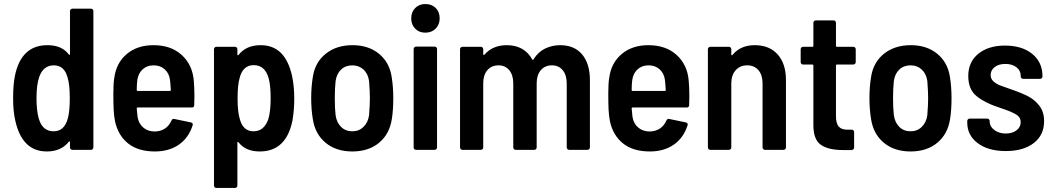

<svg xmlns="http://www.w3.org/2000/svg" viewBox="-20 -743 5226 952"><path d="M339 -700H431Q436 -700 439.5 -696.5Q443 -693 443 -688V-12Q443 -7 439.5 -3.5Q436 0 431 0H339Q334 0 330.5 -3.5Q327 -7 327 -12V-38Q327 -41 325 -42Q323 -43 321 -40Q283 8 212 8Q90 8 56 -144Q45 -190 45 -257Q45 -323 54 -367Q85 -519 215 -519Q287 -519 321 -473Q323 -470 325 -471Q327 -472 327 -475V-688Q327 -693 330.5 -696.5Q334 -700 339 -700ZM326 -256Q326 -324 315 -359Q299 -419 247 -419Q194 -419 174 -360Q161 -322 161 -256Q161 -195 172 -156Q190 -92 246 -92Q299 -92 316 -155Q326 -190 326 -256Z M944 -265 943 -222Q943 -210 931 -210H663Q658 -210 658 -205Q660 -177 662 -164Q667 -131 690 -111Q713 -91 748 -91Q778 -92 798.5 -106Q819 -120 830 -145Q835 -156 845 -153L927 -136Q939 -132 935 -121Q915 -59 866.5 -25.5Q818 8 748 8Q665 8 615 -32Q565 -72 550 -143Q545 -170 543.5 -200Q542 -230 542 -280Q542 -332 547 -359Q557 -432 609 -475.5Q661 -519 741 -519Q828 -519 881.5 -470Q935 -421 941 -341Q944 -308 944 -265ZM661 -347Q658 -325 658 -297Q658 -292 663 -292H822Q827 -292 827 -297Q825 -331 823 -346Q819 -379 797 -399Q775 -419 742 -419Q709 -419 687.5 -399.5Q666 -380 661 -347Z M1439 -254Q1439 -196 1430 -145Q1399 8 1268 8Q1198 8 1163 -37Q1161 -40 1159 -39.5Q1157 -39 1157 -36V177Q1157 182 1153.5 185.5Q1150 189 1145 189H1053Q1048 189 1044.5 185.5Q1041 182 1041 177V-499Q1041 -504 1044.5 -507.5Q1048 -511 1053 -511H1145Q1150 -511 1153.5 -507.5Q1157 -504 1157 -499V-473Q1157 -470 1159 -469Q1161 -468 1163 -471Q1201 -519 1272 -519Q1334 -519 1372.5 -481Q1411 -443 1428 -367Q1439 -316 1439 -254ZM1322 -255Q1322 -320 1312 -355Q1294 -420 1238 -420Q1184 -420 1168 -356Q1158 -321 1158 -255Q1158 -188 1169 -153Q1185 -92 1237 -92Q1289 -92 1310 -151Q1322 -190 1322 -255Z M1531 -153Q1523 -201 1523 -256Q1523 -313 1531 -361Q1542 -434 1595 -476.5Q1648 -519 1728 -519Q1807 -519 1859 -476.5Q1911 -434 1922 -362Q1930 -312 1930 -257Q1930 -197 1923 -154Q1912 -79 1860 -35.5Q1808 8 1727 8Q1646 8 1594 -35.5Q1542 -79 1531 -153ZM1810 -172Q1814 -224 1814 -256Q1814 -289 1810 -341Q1805 -377 1782.5 -398Q1760 -419 1727 -419Q1693 -419 1671 -398Q1649 -377 1644 -341Q1640 -306 1640 -256Q1640 -205 1644 -172Q1649 -136 1671 -114Q1693 -92 1727 -92Q1760 -92 1782.5 -114Q1805 -136 1810 -172Z M2019 -652Q2019 -683 2038.5 -703Q2058 -723 2089 -723Q2121 -723 2140.5 -703.5Q2160 -684 2160 -652Q2160 -621 2140 -601Q2120 -581 2089 -581Q2058 -581 2038.5 -601Q2019 -621 2019 -652ZM2031 -12V-500Q2031 -505 2034.5 -508.5Q2038 -512 2043 -512H2135Q2140 -512 2143.5 -508.5Q2147 -505 2147 -500V-12Q2147 -7 2143.5 -3.5Q2140 0 2135 0H2043Q2038 0 2034.5 -3.5Q2031 -7 2031 -12Z M2905 -345V-12Q2905 -7 2901.5 -3.5Q2898 0 2893 0H2802Q2797 0 2793.5 -3.5Q2790 -7 2790 -12V-329Q2790 -371 2770 -395Q2750 -419 2717 -419Q2682 -419 2661.5 -395Q2641 -371 2641 -330V-12Q2641 -7 2637.5 -3.5Q2634 0 2629 0H2537Q2532 0 2528.5 -3.5Q2525 -7 2525 -12V-329Q2525 -371 2505 -395Q2485 -419 2452 -419Q2417 -419 2396.5 -395Q2376 -371 2376 -330V-12Q2376 -7 2372.5 -3.5Q2369 0 2364 0H2273Q2268 0 2264.5 -3.5Q2261 -7 2261 -12V-499Q2261 -504 2264.5 -507.5Q2268 -511 2273 -511H2364Q2369 -511 2372.5 -507.5Q2376 -504 2376 -499V-474Q2376 -471 2378 -470.5Q2380 -470 2382 -472Q2423 -519 2493 -519Q2537 -519 2569 -500.5Q2601 -482 2619 -448Q2621 -446 2623 -446Q2625 -446 2626 -450Q2649 -486 2683.5 -502.5Q2718 -519 2757 -519Q2828 -519 2866.5 -473Q2905 -427 2905 -345Z M3398 -265 3397 -222Q3397 -210 3385 -210H3117Q3112 -210 3112 -205Q3114 -177 3116 -164Q3121 -131 3144 -111Q3167 -91 3202 -91Q3232 -92 3252.5 -106Q3273 -120 3284 -145Q3289 -156 3299 -153L3381 -136Q3393 -132 3389 -121Q3369 -59 3320.5 -25.5Q3272 8 3202 8Q3119 8 3069 -32Q3019 -72 3004 -143Q2999 -170 2997.5 -200Q2996 -230 2996 -280Q2996 -332 3001 -359Q3011 -432 3063 -475.5Q3115 -519 3195 -519Q3282 -519 3335.5 -470Q3389 -421 3395 -341Q3398 -308 3398 -265ZM3115 -347Q3112 -325 3112 -297Q3112 -292 3117 -292H3276Q3281 -292 3281 -297Q3279 -331 3277 -346Q3273 -379 3251 -399Q3229 -419 3196 -419Q3163 -419 3141.5 -399.5Q3120 -380 3115 -347Z M3877 -346V-12Q3877 -7 3873.5 -3.5Q3870 0 3865 0H3773Q3768 0 3764.5 -3.5Q3761 -7 3761 -12V-330Q3761 -371 3740.5 -395Q3720 -419 3685 -419Q3649 -419 3627.5 -394.5Q3606 -370 3606 -329V-12Q3606 -7 3602.5 -3.5Q3599 0 3594 0H3502Q3497 0 3493.5 -3.5Q3490 -7 3490 -12V-499Q3490 -504 3493.5 -507.5Q3497 -511 3502 -511H3594Q3599 -511 3602.5 -507.5Q3606 -504 3606 -499V-473Q3606 -470 3608 -469Q3610 -468 3612 -471Q3652 -519 3722 -519Q3795 -519 3836 -473Q3877 -427 3877 -346Z M4211 -423H4130Q4125 -423 4125 -418V-167Q4125 -130 4139.5 -114.5Q4154 -99 4185 -100H4203Q4208 -100 4211.5 -96.5Q4215 -93 4215 -88V-12Q4215 -1 4203 1H4161Q4087 1 4050 -25Q4013 -51 4013 -123V-418Q4013 -423 4008 -423H3962Q3957 -423 3953.5 -426.5Q3950 -430 3950 -435V-499Q3950 -504 3953.5 -507.5Q3957 -511 3962 -511H4008Q4013 -511 4013 -516V-630Q4013 -635 4016.5 -638.5Q4020 -642 4025 -642H4113Q4118 -642 4121.5 -638.5Q4125 -635 4125 -630V-516Q4125 -511 4130 -511H4211Q4216 -511 4219.5 -507.5Q4223 -504 4223 -499V-435Q4223 -430 4219.5 -426.5Q4216 -423 4211 -423Z M4299 -153Q4291 -201 4291 -256Q4291 -313 4299 -361Q4310 -434 4363 -476.5Q4416 -519 4496 -519Q4575 -519 4627 -476.5Q4679 -434 4690 -362Q4698 -312 4698 -257Q4698 -197 4691 -154Q4680 -79 4628 -35.5Q4576 8 4495 8Q4414 8 4362 -35.5Q4310 -79 4299 -153ZM4578 -172Q4582 -224 4582 -256Q4582 -289 4578 -341Q4573 -377 4550.5 -398Q4528 -419 4495 -419Q4461 -419 4439 -398Q4417 -377 4412 -341Q4408 -306 4408 -256Q4408 -205 4412 -172Q4417 -136 4439 -114Q4461 -92 4495 -92Q4528 -92 4550.5 -114Q4573 -136 4578 -172Z M4776 -135V-143Q4776 -148 4779.5 -151.5Q4783 -155 4788 -155H4875Q4880 -155 4883.5 -151.5Q4887 -148 4887 -143V-140Q4887 -116 4910 -98.5Q4933 -81 4967 -81Q5000 -81 5020.5 -97Q5041 -113 5041 -137Q5041 -161 5020.5 -174Q5000 -187 4957 -202L4931 -211Q4863 -233 4822 -266.5Q4781 -300 4781 -366Q4781 -436 4831 -476.5Q4881 -517 4963 -517Q5048 -517 5098.5 -475.5Q5149 -434 5149 -365V-364Q5149 -359 5145.5 -355.5Q5142 -352 5137 -352H5053Q5048 -352 5044.5 -355.5Q5041 -359 5041 -364V-368Q5041 -393 5020 -409.5Q4999 -426 4965 -426Q4932 -426 4912 -410.5Q4892 -395 4892 -371Q4892 -352 4906 -339.5Q4920 -327 4937.5 -320Q4955 -313 4999 -298Q5046 -282 5078.5 -265Q5111 -248 5134 -218Q5157 -188 5157 -142Q5157 -73 5105.5 -33.5Q5054 6 4967 6Q4880 6 4828 -33Q4776 -72 4776 -135Z"/></svg>

Font: Barlow Semi Condensed SemiBold
Style: Regular
Weight: 600
Width: 4
Designer: Jeremy Tribby
Foundry: Tribby Type
Version: Version 1.408